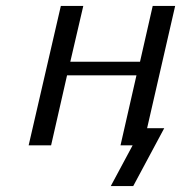

<svg xmlns="http://www.w3.org/2000/svg" viewBox="-20 -492 613 650"><path d="M77 0 186 -472H262L218 -283H454L497 -472H573L478 -58H536L431 138H355L429 0H388L442 -237H207L153 0Z"/></svg>

Font: Coval
Style: Light Italic
Weight: 300
Foundry: Context Ltd
Version: Version 001.000